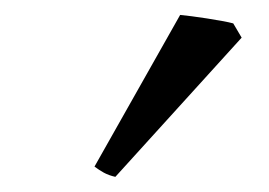

<svg xmlns="http://www.w3.org/2000/svg" viewBox="-20 -747 359 256"><path d="M133.8 -511.2Q125 -513.2 118.4 -516.8Q111.8 -520.5 106 -524.9L220.2 -727.1Q226.1 -726.6 235.8 -725.3Q245.6 -724.1 256.1 -722.4Q266.6 -720.7 276.1 -719Q285.6 -717.3 291 -715.8L302.2 -696.8Z"/></svg>

Font: Gentium Plus
Style: Regular
Weight: 400
Designer: J. Victor Gaultney, Annie Olsen, Iska Routamaa
Foundry: SIL International
Version: Version 1.510